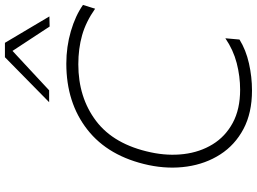

<svg xmlns="http://www.w3.org/2000/svg" viewBox="-149 -859 1018 760"><g transform="rotate(-90 360.0 -479.0)"><path d="M382 9.5Q293 9.5 229.5 -24.2Q166 -58 128.8 -116Q91.5 -174 80.8 -247.2Q70 -320.5 86.5 -399.5Q120.5 -559 227 -642.2Q333.5 -725.5 488 -725.5Q555 -725.5 616.5 -707.5Q678 -689.5 720.5 -659.5L705.5 -611.5Q653.5 -648 600.5 -663Q547.5 -678 485.5 -678Q354 -678 261 -607.5Q168 -537 137 -391Q122.5 -323.5 130.2 -260Q138 -196.5 168.8 -146.2Q199.5 -96 253.5 -66.8Q307.5 -37.5 385 -37.5Q438 -37.5 490.2 -51Q542.5 -64.5 588.5 -96L583.5 -40Q542.5 -14.5 489 -2.5Q435.5 9.5 382 9.5ZM635 -791.5Q611 -828 586.8 -865Q562.5 -902 538.5 -938.5Q498.5 -901.5 460.2 -865.8Q422 -830 382.5 -793.5H335.5Q381 -838 424.5 -881Q468 -924 513.5 -968.5H570.5Q596.5 -924.5 623 -880.2Q649.5 -836 675 -792.5Z"/></g></svg>

Font: Commissioner ExtraLight
Style: Italic
Weight: 200
Italic angle: -12°
Designer: Kostas Bartsokas
Foundry: Kostas Bartsokas
Version: Version 1.000; ttfautohint (v1.8.3)